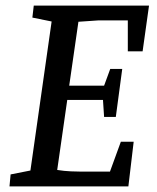

<svg xmlns="http://www.w3.org/2000/svg" viewBox="-20 -668 563 688"><path d="M14 0 18 -43 89 -57 165 -591 96 -605 101 -648H514L491 -484H438V-595H334L261 -590L228 -361H353L375 -421H418L395 -249H353L349 -310H221L185 -59Q210 -55 234 -54Q258 -53 273 -53H374L413 -160H459L440 0Z"/></svg>

Font: Faustina Medium
Style: Italic
Weight: 500
Italic angle: -8°
Designer: Alfonso Garcia
Foundry: http://www.omnibus-type.com
Version: Version 1.200